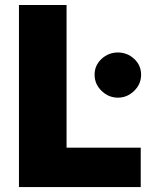

<svg xmlns="http://www.w3.org/2000/svg" viewBox="-20 -756 607 776"><path d="M548.8 -159.2V0H56.6V-735.8H249V-159.2ZM362.3 -454.1Q362.3 -492.2 390.6 -518.1Q418.9 -543.9 456.5 -543.9Q494.1 -543.9 522.2 -518.1Q550.3 -492.2 550.3 -454.1Q550.3 -416 522.2 -388.7Q494.1 -361.3 456.5 -361.3Q418.9 -361.3 390.6 -388.7Q362.3 -416 362.3 -454.1Z"/></svg>

Font: Estedad-FD Black
Style: Regular
Weight: 900
Designer: Amin Abedi
Version: Version 7.3